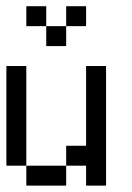

<svg xmlns="http://www.w3.org/2000/svg" viewBox="-20 -582 415 602"><path d="M0 -312.5V-375H62.5V-312.5ZM0 -250V-312.5H62.5V-250ZM0 -187.5V-250H62.5V-187.5ZM0 -125V-187.5H62.5V-125ZM0 -62.5V-125H62.5V-62.5ZM62.5 0V-62.5H125V0ZM125 0V-62.5H187.5V0ZM187.5 -62.5V-125H250V-62.5ZM250 -312.5V-375H312.5V-312.5ZM250 -250V-312.5H312.5V-250ZM250 -187.5V-250H312.5V-187.5ZM250 -125V-187.5H312.5V-125ZM250 -62.5V-125H312.5V-62.5ZM250 0V-62.5H312.5V0ZM62.5 -500V-562.5H125V-500ZM125 -437.5V-500H187.5V-437.5ZM187.5 -500V-562.5H250V-500Z"/></svg>

Font: AprilSans
Style: Regular
Weight: 400
Designer: typesprite
Version: Version 1.001;PS 001.001;hotconv 1.0.88;makeotf.lib2.5.64775